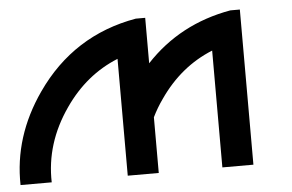

<svg xmlns="http://www.w3.org/2000/svg" viewBox="-87 -545 914 602"><g transform="rotate(-5 369.5 -244.0)"><path d="M657.7 -488.3H687.5V0H589.8V-367.7Q488.8 -326.7 422.4 -230.5Q403.3 -203.6 389.6 -175.3V0H292V-367.7Q190.9 -326.7 124.5 -230.5Q49.3 -122.6 52.7 0H-45.4Q-48.8 -152.3 44.9 -286.6Q161.1 -453.6 359.9 -488.3H389.6V-345.2Q496.6 -460 657.7 -488.3Z"/></g></svg>

Font: Arounder
Style: Regular
Weight: 400
Designer: Maxim Raikov
Foundry: Maxim Raikov
Version: Version 1.00 March 23, 2021, initial release